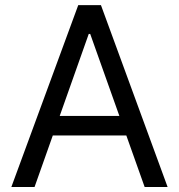

<svg xmlns="http://www.w3.org/2000/svg" viewBox="-20 -748 716 768"><path d="M118.2 0H25.4L293 -727.5H383.8L650.4 0H558.6L340.8 -612.3H335ZM152.3 -284.2H524.4V-206.1H152.3Z"/></svg>

Font: Inter V
Style: Weight 400 Optical size 14.0
Weight: 400
Designer: Rasmus Andersson
Foundry: rsms
Version: Version 4.000;git-4fc901f